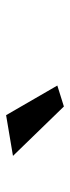

<svg xmlns="http://www.w3.org/2000/svg" viewBox="179 -880 228 626"><g transform="rotate(-90 293.0 -567.0)"><path d="M258.8 -472.7 97.7 -638.7 230.5 -661.1 327.1 -494.1Z"/></g></svg>

Font: Crimson Pro ExtraBold
Style: Regular
Weight: 800
Designer: Jacques Le Bailly
Foundry: Baron von Fonthausen
Version: Version 1.003